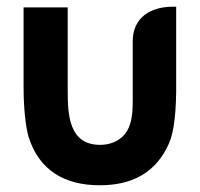

<svg xmlns="http://www.w3.org/2000/svg" viewBox="-20 -539 594 570"><path d="M50 -517V-281C50 -218 56 -163 65 -132C97 -32 173 11 276 11C371 11 443 -25 482 -114C497 -149 504 -208 503 -299V-519C426 -522 373 -486 374 -414V-265C374 -217 378 -154 333 -125C317 -114 297 -109 277 -109C185 -109 181 -198 181 -269V-517Z"/></svg>

Font: Mesarto
Style: Regular
Weight: 700
Designer: Mohamed Gaber
Foundry: Kief Type Foundry
Version: Version 2.020